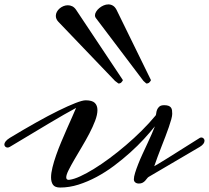

<svg xmlns="http://www.w3.org/2000/svg" viewBox="-44 -822 942 865"><path d="M270 -12.2Q289.1 -14.6 317.4 -27.6Q345.7 -40.5 379.4 -61.3Q413.1 -82 450 -109.4Q486.8 -136.7 523.4 -168Q560.1 -199.2 594.5 -233.4Q628.9 -267.6 657.2 -301.8Q659.2 -304.7 659.9 -312.3Q660.6 -319.8 663.8 -327.9Q667 -335.9 674.1 -342Q681.2 -348.1 695.8 -348.1Q708 -348.1 715.3 -345.2Q722.7 -342.3 726.3 -337.2Q730 -332 731 -325Q731.9 -317.9 731.9 -309.1Q731.9 -300.3 727.8 -284.9Q723.6 -269.5 716.8 -249.8Q710 -230 701.2 -207Q692.4 -184.1 683.3 -160.9Q674.3 -137.7 665.8 -115Q657.2 -92.3 650.9 -73.2Q657.2 -76.7 669.4 -84Q681.6 -91.3 697.5 -101.1Q713.4 -110.8 731.2 -122.1Q749 -133.3 766.6 -144.5L856 -200.7Q859.4 -202.6 863.3 -202.6Q868.7 -202.6 873 -198.5Q877.4 -194.3 877.4 -188Q877.4 -181.2 872.3 -174.1Q867.2 -167 856 -160.2L625.5 -24.9Q621.6 -22.5 617.9 -17.3Q614.3 -12.2 609.6 -7.3Q605 -2.4 598.4 1.2Q591.8 4.9 581.5 4.9Q571.8 4.9 565.4 -0.2Q559.1 -5.4 559.1 -14.2Q559.1 -25.4 564.7 -43.5Q570.3 -61.5 578.9 -83.3Q587.4 -105 598.4 -128.7Q609.4 -152.3 619.9 -175Q630.4 -197.8 639.4 -218Q648.4 -238.3 653.8 -252.9Q632.8 -226.6 604.5 -195.8Q576.2 -165 542.2 -134.5Q508.3 -104 470.2 -75.4Q432.1 -46.9 391.6 -25.1Q351.1 -3.4 309.6 9.8Q268.1 22.9 227.1 22.9Q203.6 22.9 194.8 10.5Q186 -2 186 -22.9Q186 -42 192.4 -67.9Q198.7 -93.8 209 -123Q219.2 -152.3 232.2 -183.1Q245.1 -213.9 257.6 -242.2Q270 -270.5 281 -294.9Q292 -319.3 298.8 -335.9Q275.9 -323.7 244.4 -305.7Q212.9 -287.6 174.8 -264.9Q136.7 -242.2 92.5 -215.6Q48.3 -189 0 -160.2Q-5.4 -157.2 -9.8 -157.2Q-15.6 -157.2 -20 -161.1Q-24.4 -165 -24.4 -171.4Q-24.4 -177.2 -18.8 -184.8Q-13.2 -192.4 0 -200.7Q62 -238.3 117.7 -269.5Q173.3 -300.8 218.5 -323Q263.7 -345.2 295.7 -357.7Q327.6 -370.1 341.8 -370.1Q371.1 -370.1 383.1 -358.4Q395 -346.7 395 -326.2Q395 -305.2 384.5 -277.6Q374 -250 358.4 -220.2Q342.8 -190.4 324.7 -160.2Q306.6 -129.9 291 -103Q275.4 -76.2 264.9 -55.2Q254.4 -34.2 254.4 -22.9Q254.4 -11.7 265.6 -11.7Q269.5 -11.7 270 -12.2ZM636.2 -460.9Q633.8 -455.6 628.9 -450.7Q624 -445.8 615.2 -445.8L602.1 -457.5L387.2 -741.7Q383.8 -746.6 383.8 -752.9Q383.8 -760.7 389.2 -769.5Q394.5 -778.3 403.3 -785.6Q412.1 -793 422.9 -797.6Q433.6 -802.2 444.3 -802.2Q455.1 -802.2 464.6 -796.6Q474.1 -791 481 -777.8ZM509.8 -460.9Q507.3 -455.6 502.7 -450.7Q498 -445.8 489.7 -445.8L474.1 -457.5L219.2 -723.6Q207.5 -735.8 207.5 -750.5Q207.5 -759.8 212.2 -768.6Q216.8 -777.3 224.6 -783.9Q232.4 -790.5 241.9 -794.4Q251.5 -798.3 261.7 -798.3Q272 -798.3 281.5 -793.7Q291 -789.1 298.8 -777.8Z"/></svg>

Font: Meddon
Style: Regular
Weight: 400
Designer: Vernon Adams
Foundry: Vernon Adams
Version: Version 1.000